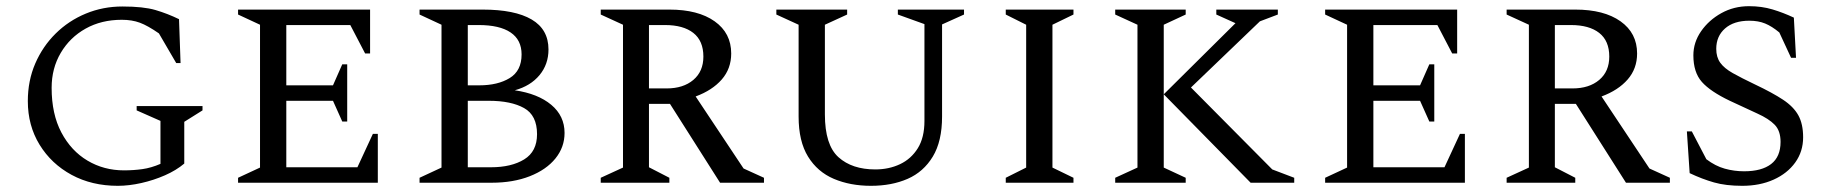

<svg xmlns="http://www.w3.org/2000/svg" viewBox="-20 -591 5907 621"><path d="M361 10Q277 10 211.5 -25.5Q146 -61 108 -123Q70 -185 70 -264Q70 -330 94 -385.5Q118 -441 160 -482.5Q202 -524 257.5 -547Q313 -570 376 -570Q444 -570 483 -558.5Q522 -547 559 -529L564 -387H550L494 -483Q458 -508 432.5 -517.5Q407 -527 374 -527Q308 -527 257 -498.5Q206 -470 176.5 -420Q147 -370 147 -307Q147 -222 178.5 -162.5Q210 -103 263 -71.5Q316 -40 381 -40Q412 -40 440.5 -44Q469 -48 499 -61V-200L422 -234V-248H635V-234L576 -197V-62Q550 -40 513.5 -24Q477 -8 437 1Q397 10 361 10Z M750 0V-16L821 -49V-511L750 -544V-560H1177V-418H1161L1113 -510H906V-315H1057L1087 -383H1103V-198H1087L1057 -265H906V-50H1136L1186 -158H1202V0Z M1337 0V-16L1408 -49V-511L1337 -544V-560H1541Q1645 -560 1699.5 -528Q1754 -496 1754 -431Q1754 -383 1725 -348Q1696 -313 1645 -299Q1720 -288 1763 -252Q1806 -216 1806 -161Q1806 -115 1776.5 -78.5Q1747 -42 1693.5 -21Q1640 0 1570 0ZM1528 -510H1493V-315H1530Q1590 -315 1628.5 -338.5Q1667 -362 1667 -415Q1667 -462 1631.5 -486Q1596 -510 1528 -510ZM1561 -265H1493V-50H1568Q1634 -50 1675.5 -75.5Q1717 -101 1717 -157Q1717 -218 1675 -241.5Q1633 -265 1561 -265Z M1923 0V-16L1995 -49V-511L1923 -544V-560H2145Q2238 -560 2291.5 -522Q2345 -484 2345 -418Q2345 -369 2314.5 -334Q2284 -299 2230 -279L2385 -46L2451 -16V0H2309L2147 -255H2079V-50L2145 -16V0ZM2131 -510H2079V-305H2136Q2190 -305 2222.5 -332.5Q2255 -360 2255 -408Q2255 -459 2222.5 -484.5Q2190 -510 2131 -510Z M2797 10Q2730 10 2677 -12.5Q2624 -35 2593.5 -84.5Q2563 -134 2563 -214V-511L2491 -544V-560H2720V-544L2648 -511V-221Q2648 -122 2692 -82.5Q2736 -43 2811 -43Q2855 -43 2891 -60Q2927 -77 2948.5 -111.5Q2970 -146 2970 -200V-513L2884 -544V-560H3098V-544L3027 -512V-214Q3027 -134 2997 -84.5Q2967 -35 2915.5 -12.5Q2864 10 2797 10Z M3233 0V-16L3299 -49V-511L3233 -544V-560H3452V-544L3384 -511V-49L3452 -16V0Z M3587 0V-16L3659 -49V-511L3587 -544V-560H3815V-544L3744 -511V-49L3815 -16V0ZM4025 0 3744 -286 3976 -516 3914 -544V-560H4113V-544L4055 -522L3832 -308L4095 -43L4166 -16V0Z M4266 0V-16L4337 -49V-511L4266 -544V-560H4693V-418H4677L4629 -510H4422V-315H4573L4603 -383H4619V-198H4603L4573 -265H4422V-50H4652L4702 -158H4718V0Z M4853 0V-16L4925 -49V-511L4853 -544V-560H5075Q5168 -560 5221.5 -522Q5275 -484 5275 -418Q5275 -369 5244.5 -334Q5214 -299 5160 -279L5315 -46L5381 -16V0H5239L5077 -255H5009V-50L5075 -16V0ZM5061 -510H5009V-305H5066Q5120 -305 5152.5 -332.5Q5185 -360 5185 -408Q5185 -459 5152.5 -484.5Q5120 -510 5061 -510Z M5615 10Q5562 10 5523.5 -1Q5485 -12 5445 -31L5436 -166H5452L5499 -76Q5528 -54 5558.5 -45.5Q5589 -37 5621 -37Q5678 -37 5708.5 -60.5Q5739 -84 5739 -132Q5739 -168 5720 -187.5Q5701 -207 5664.5 -223.5Q5628 -240 5575 -265Q5512 -295 5484.5 -326Q5457 -357 5457 -412Q5457 -454 5482 -490Q5507 -526 5547.5 -548.5Q5588 -571 5637 -571Q5678 -571 5713 -560.5Q5748 -550 5782 -534L5789 -404H5773L5735 -486Q5711 -506 5689 -515Q5667 -524 5638 -524Q5588 -524 5559.5 -499Q5531 -474 5531 -433Q5531 -406 5544 -388Q5557 -370 5584.5 -354.5Q5612 -339 5656 -318Q5713 -291 5747 -268.5Q5781 -246 5796.5 -218Q5812 -190 5812 -147Q5812 -101 5786.5 -65.5Q5761 -30 5716.5 -10Q5672 10 5615 10Z"/></svg>

Font: Spectral SC
Style: Regular
Weight: 400
Designer: Jean-Baptiste Levee
Foundry: Production Type
Version: Version 2.001